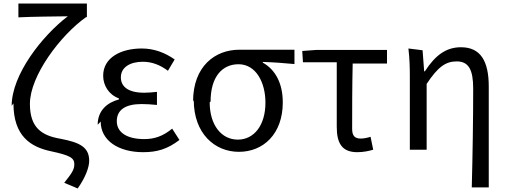

<svg xmlns="http://www.w3.org/2000/svg" viewBox="-20 -819 2874 1085"><path d="M56 -235C56 -48 155 12 269 36C377 59 400 74 400 109C400 141 384 162 343 214L419 246C465 181 484 124 484 90C484 13 432 -14 321 -35C216 -53 149 -97 149 -232C149 -391 322 -620 466 -722H471V-799H84V-721C159 -725 297 -726 363 -727C219 -617 46 -398 46 -221Z M549 -132C549 -25 649 41 789 41C867 41 926 24 994 -28L953 -92C899 -48 851 -33 795 -33C697 -33 640 -71 640 -134C640 -197 687 -231 780 -231C808 -231 835 -229 867 -226V-300C839 -297 818 -295 795 -295C702 -295 663 -331 663 -382C663 -440 717 -470 787 -470C839 -470 885 -452 929 -419L967 -483C913 -521 851 -545 781 -545C664 -545 563 -494 563 -391C563 -337 594 -284 652 -263V-257C587 -240 532 -195 532 -114Z M1075 -253C1075 -65 1193 39 1330 39C1469 39 1578 -63 1578 -240C1578 -348 1536 -426 1465 -465V-469C1528 -467 1580 -463 1644 -457V-538H1332C1197 -538 1071 -446 1071 -245ZM1170 -245C1170 -388 1238 -456 1328 -456C1426 -456 1480 -354 1480 -239C1480 -110 1415 -30 1324 -30C1232 -30 1165 -111 1165 -241Z M1692 -467H1883V-102C1883 -9 1913 41 1999 41C2034 41 2066 34 2089 27L2074 -46C2055 -40 2037 -36 2018 -36C1986 -36 1970 -51 1970 -90C1970 -205 1970 -331 1973 -460H2167V-537H1770L1688 -531Z M2288 -545C2295 -485 2296 -434 2296 -387V27H2391V-345C2455 -441 2498 -472 2561 -472C2628 -472 2654 -426 2654 -318C2654 -153 2651 54 2646 240H2742V-330C2742 -475 2695 -552 2585 -552C2501 -552 2440 -507 2381 -416H2377L2368 -535Z"/></svg>

Font: GenEiGothic-pro-Regular
Style: Regular
Weight: 400
Designer: Ryoko NISHIZUKA (kana & ideographs); Paul D. Hunt (Latin, Greek & Cyrillic); Wenlong ZHANG (bopomofo); Sandoll Communica
Foundry: Adobe Systems Incorporated; o_tamon
Version: Version 1.000.140830